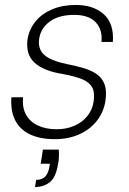

<svg xmlns="http://www.w3.org/2000/svg" viewBox="-20 -549 519 774"><path d="M201 12Q142 12 101.5 -7Q61 -26 41.5 -63.5Q22 -101 26 -157H73Q69 -115 85 -86.5Q101 -58 133 -43Q165 -28 208 -28Q248 -28 280 -42Q312 -56 332 -81Q352 -106 357 -137Q363 -176 351.5 -197Q340 -218 311.5 -229.5Q283 -241 237 -250Q197 -256 167.5 -267.5Q138 -279 119.5 -296Q101 -313 94 -336.5Q87 -360 91 -391Q98 -432 123.5 -463Q149 -494 190.5 -511.5Q232 -529 285 -529Q357 -529 398.5 -491.5Q440 -454 435 -380H389Q394 -429 366 -459Q338 -489 279 -489Q217 -489 180.5 -462Q144 -435 138 -393Q134 -369 142.5 -349Q151 -329 177.5 -314.5Q204 -300 253 -290Q289 -283 320 -273.5Q351 -264 372 -248.5Q393 -233 402 -207.5Q411 -182 405 -142Q398 -97 370.5 -62Q343 -27 299.5 -7.5Q256 12 201 12ZM121 205 126 176Q150 176 162.5 162.5Q175 149 179 124L181 111H144L153 54H217Q218 69 217.5 84Q217 99 214 113Q205 167 180 186Q155 205 121 205Z"/></svg>

Font: DM Sans 11pt ExtraLight
Style: Italic
Weight: 250
Italic angle: -10°
Version: Version 4.004;gftools[0.9.30]